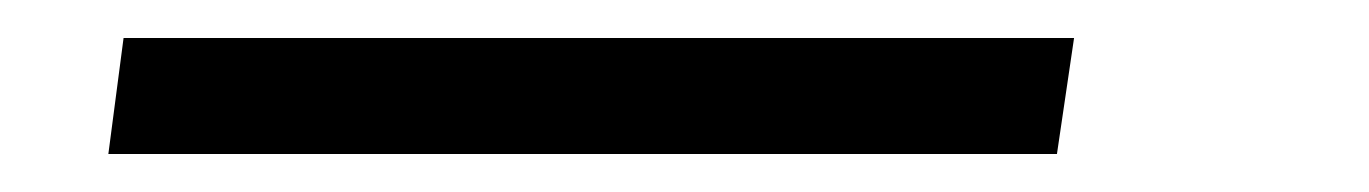

<svg xmlns="http://www.w3.org/2000/svg" viewBox="-20 45 720 101"><path d="M545 65 536 126H37L45 65Z"/></svg>

Font: Chivo ExtraBold Italic
Style: Regular
Weight: 800
Italic angle: -8.05°
Designer: Hector Gatti
Foundry: Omnibus-Type
Version: Version 1.007